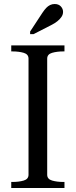

<svg xmlns="http://www.w3.org/2000/svg" viewBox="-20 -936 377 956"><path d="M122 -66V-644Q122 -666 98 -673Q74 -680 42 -680H36V-710H301V-680H295Q264 -680 239.5 -673Q215 -666 215 -644V-66Q215 -44 239.5 -37Q264 -30 295 -30H301V0H36V-30H42Q74 -30 98 -37Q122 -44 122 -66ZM191 -872 130 -779V-766H147L235 -811Q253 -820 266 -830.5Q279 -841 286.5 -852.5Q294 -864 294 -877Q294 -892 283 -904Q272 -916 252 -916Q240 -916 229.5 -911Q219 -906 210 -896.5Q201 -887 191 -872Z"/></svg>

Font: Roboto Serif 144pt
Style: Regular
Weight: 400
Version: Version 1.008